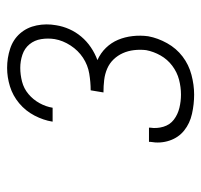

<svg xmlns="http://www.w3.org/2000/svg" viewBox="-33 -850 566 540"><g transform="rotate(-90 250.0 -580.0)"><path d="M254 -317Q227 -317 200 -323Q173 -329 153 -345Q133 -361 124.5 -386.5Q116 -412 121 -440V-444H161V-441Q158 -422 163.5 -403.5Q169 -385 183.5 -374Q198 -363 216.5 -358.5Q235 -354 254 -354Q275 -354 296 -359.5Q317 -365 335 -378.5Q353 -392 364 -411.5Q375 -431 379 -452Q381 -469 379 -486Q377 -503 370.5 -517.5Q364 -532 353 -543.5Q342 -555 327 -561.5Q312 -568 295 -570Q278 -572 260 -572L266 -608Q289 -608 313 -612Q337 -616 357.5 -629.5Q378 -643 392 -664.5Q406 -686 410 -709Q413 -728 410 -747Q407 -766 395.5 -780Q384 -794 366 -800Q348 -806 329 -806Q310 -806 290.5 -801Q271 -796 255.5 -783Q240 -770 230 -752Q220 -734 217 -715H178V-716Q182 -741 195 -766Q208 -791 229.5 -809Q251 -827 277 -835Q303 -843 329 -843Q357 -843 383 -834.5Q409 -826 426 -806.5Q443 -787 448.5 -760Q454 -733 449 -705Q446 -686 438 -668Q430 -650 417 -634.5Q404 -619 387 -607.5Q370 -596 351 -589Q371 -580 385.5 -565Q400 -550 408 -531Q416 -512 418.5 -490Q421 -468 418 -446Q413 -419 398.5 -393Q384 -367 361 -349.5Q338 -332 309.5 -324.5Q281 -317 254 -317Z"/></g></svg>

Font: Iosevka SS18 Extralight
Style: Italic
Weight: 200
Italic angle: -9°
Monospace: yes
Designer: Belleve Invis
Foundry: Belleve Invis
Version: Version 25.1.1; ttfautohint (v1.8.4)